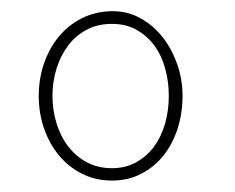

<svg xmlns="http://www.w3.org/2000/svg" viewBox="-20 -621 417 341"><path d="M304.2 -450.7Q304.2 -480.5 294.4 -507.8Q284.7 -535.2 267.8 -556.2Q251 -577.1 228 -589.4Q205.1 -601.6 178.7 -601.1Q148.9 -600.6 125 -588.4Q101.1 -576.2 84.2 -555.7Q67.4 -535.2 58.1 -508.1Q48.8 -481 48.8 -450.7Q48.8 -419.9 58.3 -392.6Q67.9 -365.2 85 -344.7Q102.1 -324.2 126 -312.3Q149.9 -300.3 178.7 -300.3Q207.5 -300.3 230.7 -312.3Q253.9 -324.2 270.3 -344.7Q286.6 -365.2 295.4 -392.6Q304.2 -419.9 304.2 -450.7ZM279.8 -450.7Q279.8 -424.8 273.2 -401.6Q266.6 -378.4 253.7 -360.8Q240.7 -343.3 221.9 -332.8Q203.1 -322.3 178.7 -322.3Q154.3 -322.3 134.8 -332.5Q115.2 -342.8 101.6 -360.4Q87.9 -377.9 80.6 -401.4Q73.2 -424.8 73.2 -450.7Q73.2 -476.6 80.6 -499.8Q87.9 -522.9 101.3 -540.5Q114.7 -558.1 134.3 -568.4Q153.8 -578.6 178.7 -578.6Q203.6 -578.6 222.4 -568.1Q241.2 -557.6 254.2 -540Q267.1 -522.5 273.4 -499.3Q279.8 -476.1 279.8 -450.7Z"/></svg>

Font: SaysetthaMai Thin
Style: Regular
Weight: 100
Designer: John M. Durdin
Foundry: Lao Script for Windows
Version: Version 1.101